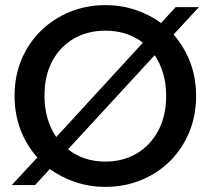

<svg xmlns="http://www.w3.org/2000/svg" viewBox="-20 -724 824 751"><path d="M392 7Q331 7 275.5 -11.5Q220 -30 175 -63L117 0H26L126 -108Q84 -155 60.5 -216Q37 -277 37 -349Q37 -427 64.5 -492Q92 -557 141 -604.5Q190 -652 254.5 -678Q319 -704 392 -704Q454 -704 509.5 -685.5Q565 -667 610 -634L667 -696H758L659 -589Q700 -542 723.5 -481.5Q747 -421 747 -349Q747 -271 719.5 -205.5Q692 -140 643.5 -92.5Q595 -45 530.5 -19Q466 7 392 7ZM154 -349Q154 -301 166 -260.5Q178 -220 200 -188L539 -557Q478 -604 392 -604Q323 -604 269 -573Q215 -542 184.5 -485Q154 -428 154 -349ZM392 -92Q461 -92 514.5 -123.5Q568 -155 599 -213Q630 -271 630 -349Q630 -397 618 -437Q606 -477 585 -508L246 -140Q307 -92 392 -92Z"/></svg>

Font: Poppins Medium
Style: Regular
Weight: 500
Designer: Ninad Kale (Devanagari), Jonny Pinhorn (Latin)
Version: Version 5.002